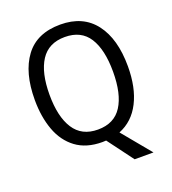

<svg xmlns="http://www.w3.org/2000/svg" viewBox="-158 -894 1011 1130"><g transform="rotate(-20 348.0 -328.5)"><path d="M640 -409Q640 -276 594 -185.5Q548 -95 460 -60L608 119H490L370 -42Q365 -42 358.5 -41.5Q352 -41 347 -41Q247 -41 182.5 -89Q118 -137 87.5 -220.5Q57 -304 57 -410Q57 -581 129.5 -678.5Q202 -776 349 -776Q491 -776 565.5 -678.5Q640 -581 640 -409ZM149 -409Q149 -271 198 -195Q247 -119 348 -119Q450 -119 498.5 -194.5Q547 -270 547 -409Q547 -548 499 -623Q451 -698 349 -698Q247 -698 198 -622.5Q149 -547 149 -409Z"/></g></svg>

Font: Noto Sans Tamil UI SemiCondensed
Style: Regular
Weight: 400
Width: 4
Designer: Jelle Bosma - Monotype Design Team
Foundry: Monotype Imaging Inc.
Version: Version 2.004; ttfautohint (v1.8.4.7-5d5b)